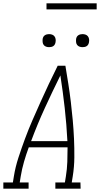

<svg xmlns="http://www.w3.org/2000/svg" viewBox="-53 -1128 598 1148"><path d="M-33 0V-37H24L30 -74Q39 -130 57.5 -186.5Q76 -243 96.5 -298.5Q117 -354 141 -409Q165 -464 189.5 -518.5Q214 -573 239.5 -627Q265 -681 292 -735H338Q347 -681 355.5 -627Q364 -573 370.5 -518.5Q377 -464 382 -409Q387 -354 389.5 -298.5Q392 -243 391.5 -186.5Q391 -130 382 -74L376 -37H428L429 0H278V-37H335L341 -74Q348 -117 349.5 -160.5Q351 -204 351 -247H119Q103 -204 90.5 -160.5Q78 -117 71 -74L65 -37H118V0ZM133 -284H350Q345 -384 334 -482Q323 -580 308 -677Q260 -580 215 -482Q170 -384 133 -284ZM441 -846Q431 -846 422.5 -849Q414 -852 408.5 -859Q403 -866 402 -875.5Q401 -885 402 -895Q403 -901 406 -907Q409 -913 415 -917Q421 -921 427.5 -922.5Q434 -924 440 -924Q450 -924 458.5 -921Q467 -918 472.5 -911Q478 -904 479.5 -894.5Q481 -885 479 -875Q478 -869 475 -863Q472 -857 466.5 -853Q461 -849 454 -847.5Q447 -846 441 -846ZM241 -846Q231 -846 222.5 -849Q214 -852 208.5 -859Q203 -866 202 -875.5Q201 -885 202 -895Q203 -901 206 -907Q209 -913 215 -917Q221 -921 227.5 -922.5Q234 -924 240 -924Q250 -924 258.5 -921Q267 -918 272.5 -911Q278 -904 279.5 -894.5Q281 -885 279 -875Q278 -869 275 -863Q272 -857 266.5 -853Q261 -849 254 -847.5Q247 -846 241 -846ZM525 -1072H225V-1108H525Z"/></svg>

Font: Iosevka Curly Slab Extralight
Style: Italic
Weight: 200
Italic angle: -9°
Monospace: yes
Designer: Belleve Invis
Foundry: Belleve Invis
Version: Version 22.1.2; ttfautohint (v1.8.4)